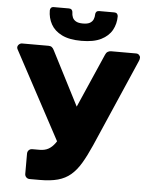

<svg xmlns="http://www.w3.org/2000/svg" viewBox="-60 -951 770 1000"><g transform="rotate(5 325.0 -451.5)"><path d="M133 0Q122.4 0 115.1 -7.2Q107.9 -14.5 107.9 -25.1V-130.7Q107.9 -141.7 115.1 -149Q122.4 -156.2 133 -156.2H171.4Q197.9 -156.2 216.7 -166.4Q235.6 -176.6 251.3 -198.1Q266.9 -219.5 281.6 -253.9L467.8 -679.4Q472 -689.9 479.8 -694.9Q487.5 -700 497.6 -700H628.6Q637.9 -700 644.2 -693.7Q650.5 -687.4 650.5 -679.4Q650.5 -674.8 649.1 -669.8Q647.6 -664.8 645.6 -660.5L447.1 -204Q422.2 -147.4 398.8 -108.3Q375.4 -69.1 347.2 -45.2Q319.1 -21.3 280.4 -10.6Q241.7 0 186.4 0ZM273.5 -179.7 11.1 -668.6Q8.8 -673.4 8.8 -677.5Q8.8 -686.1 16 -693.1Q23.3 -700 32.5 -700H171Q181.7 -700 188.4 -694.6Q195 -689.3 199.6 -679.4L365.7 -355.5ZM338.6 -740.6Q275 -740.6 236 -760.1Q197 -779.6 179.1 -812.2Q161.1 -844.9 161.1 -884.1Q161.1 -892.1 165.8 -897.6Q170.5 -903.1 180.1 -903.1H260.1Q269.1 -903.1 274.1 -897.6Q279.1 -892.1 279.1 -884.1Q279.1 -870.6 284.1 -858.4Q289.1 -846.2 301.9 -838.7Q314.8 -831.2 338.5 -831.2Q362.9 -831.2 375.5 -838.7Q388.1 -846.2 393.1 -858.4Q398.1 -870.6 398.1 -884.1Q398.1 -892.1 403.1 -897.6Q408.1 -903.1 417.1 -903.1H497.1Q506.1 -903.1 511.1 -897.6Q516.1 -892.1 516.1 -884.1Q516.1 -844.9 498.2 -812.2Q480.2 -779.6 441.4 -760.1Q402.6 -740.6 338.6 -740.6Z"/></g></svg>

Font: Rubik Light
Style: Regular
Weight: 300
Designer: Hubert and Fischer
Foundry: Hubert and Fischer
Version: Version 2.300;gftools[0.9.30]